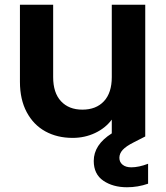

<svg xmlns="http://www.w3.org/2000/svg" viewBox="-20 -574 701 809"><path d="M533 131Q565 131 604 116V200Q561 215 515 215Q456 215 415.5 187.5Q375 160 375 104Q375 36 451 -12V-70Q424 -34 380.5 -13.5Q337 7 286 7Q221 7 171 -20.5Q121 -48 92.5 -101.5Q64 -155 64 -229V-554H204V-249Q204 -183 237 -147.5Q270 -112 327 -112Q385 -112 418 -147.5Q451 -183 451 -249V-554H592V1L545 25Q511 42 497 57.5Q483 73 483 91Q483 109 496.5 120Q510 131 533 131Z"/></svg>

Font: MSTAGE SemiBold
Style: Regular
Weight: 600
Designer: Ninad Kale (Devanagari), Jonny Pinhorn (Latin)
Foundry: Indian Type Foundry
Version: 4.004